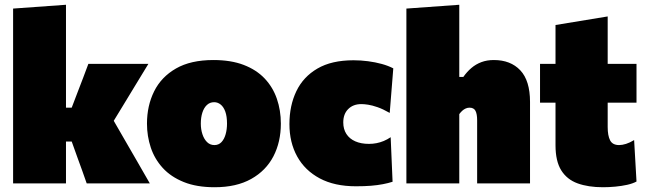

<svg xmlns="http://www.w3.org/2000/svg" viewBox="-20 -770 2711 806"><path d="M344 0Q334.5 -27.5 324.8 -54.5Q315 -81.5 305.5 -107.5L281 -176H241V-318H281L306 -383.5Q317.5 -413 328.8 -442.8Q340 -472.5 351 -502H603Q574.5 -455 546.5 -409.2Q518.5 -363.5 490.5 -317L435 -226L424 -321L499.5 -190Q527 -142.5 554.5 -94.8Q582 -47 609 0ZM35 0Q35 -52 35 -101Q35 -150 35 -213V-493Q35 -552.5 35 -612.2Q35 -672 35 -734L257 -750Q257 -692.5 257 -628.8Q257 -565 257 -493V-166Q257 -122 257 -82.5Q257 -43 257 0Z M881 16Q805.5 16 751.5 -5.8Q697.5 -27.5 663.2 -65Q629 -102.5 613 -150.5Q597 -198.5 597 -251Q597 -326 627 -386.5Q657 -447 718.8 -482.5Q780.5 -518 876 -518Q949.5 -518 1003 -497.5Q1056.5 -477 1091 -440.5Q1125.5 -404 1142.2 -355.5Q1159 -307 1159 -251Q1159 -174 1127.8 -113.8Q1096.5 -53.5 1034.5 -18.8Q972.5 16 881 16ZM880 -161Q898 -161 909.8 -173.5Q921.5 -186 927.2 -206.5Q933 -227 933 -251Q933 -281.5 925.8 -301.5Q918.5 -321.5 906.2 -331.2Q894 -341 879 -341Q861 -341 848.5 -329.2Q836 -317.5 829.5 -297.2Q823 -277 823 -251Q823 -227 829.8 -206.5Q836.5 -186 849.2 -173.5Q862 -161 880 -161Z M1474 12Q1384.5 12 1322.2 -21.2Q1260 -54.5 1227.5 -113.2Q1195 -172 1195 -249Q1195 -326.5 1224 -387Q1253 -447.5 1312.5 -482.2Q1372 -517 1464 -517Q1494.5 -517 1525 -513Q1555.5 -509 1582.8 -501.5Q1610 -494 1631 -483L1616 -296Q1587 -312.5 1564.5 -320.2Q1542 -328 1525.2 -330.5Q1508.5 -333 1497 -333Q1462.5 -333 1441.8 -312.2Q1421 -291.5 1421 -256Q1421 -228 1434 -207.8Q1447 -187.5 1471.2 -176.8Q1495.5 -166 1529 -166Q1545 -166 1560.5 -169Q1576 -172 1591 -178.2Q1606 -184.5 1620 -194L1628 -7Q1609.5 -1 1587.2 3.2Q1565 7.5 1537.2 9.8Q1509.5 12 1474 12Z M1686 0Q1686 -52 1686 -101Q1686 -150 1686 -213V-493Q1686 -552.5 1686 -612.2Q1686 -672 1686 -734L1908 -750Q1908 -692.5 1908 -628.8Q1908 -565 1908 -493V-447H1925Q1940 -468.5 1958.8 -484.5Q1977.5 -500.5 2000.8 -509.2Q2024 -518 2053 -518Q2123.5 -518 2164.2 -474.8Q2205 -431.5 2205 -342Q2205 -308.5 2205 -276.5Q2205 -244.5 2205 -213Q2205 -150 2205 -101Q2205 -52 2205 0H1983Q1983 -52 1983 -99.5Q1983 -147 1983 -200V-265Q1983 -291.5 1976 -304.8Q1969 -318 1951 -318Q1942.5 -318 1934.8 -314.5Q1927 -311 1920.2 -304.8Q1913.5 -298.5 1908 -291V-200Q1908 -147 1908 -99.5Q1908 -52 1908 0Z M2511 16Q2449.5 16 2404.8 -0.2Q2360 -16.5 2336 -55Q2312 -93.5 2312 -160Q2312 -181 2312 -206Q2312 -231 2312 -264.2Q2312 -297.5 2312 -342.8Q2312 -388 2312 -450Q2312 -513 2312 -563.2Q2312 -613.5 2312 -665L2531 -701Q2531 -660 2531 -621.5Q2531 -583 2531 -541.5Q2531 -500 2531 -450V-237Q2531 -200.5 2541.2 -180.8Q2551.5 -161 2579 -161Q2592 -161 2608 -166Q2624 -171 2642 -182L2652 -8Q2636.5 0.5 2613 5.8Q2589.5 11 2562.8 13.5Q2536 16 2511 16ZM2247 -339V-502H2652V-339Q2608.5 -339 2565.2 -339Q2522 -339 2482 -339H2380Z"/></svg>

Font: Commissioner Thin Black
Style: Regular
Weight: 900
Version: Version 1.000